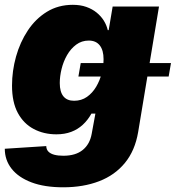

<svg xmlns="http://www.w3.org/2000/svg" viewBox="-25 -570 737 805"><path d="M240.2 215.3Q161.6 215.3 106.9 194.6Q52.2 173.8 23.7 137.5Q-4.9 101.1 -4.9 53.7L168.9 42.5Q169.4 57.1 178.2 65.9Q187 74.7 202.9 78.9Q218.8 83 240.7 83Q292 83 321.8 58.8Q351.6 34.7 359.4 -8.8L375 -93.8H358.4Q343.3 -66.4 322 -46.9Q300.8 -27.3 273.4 -17.1Q246.1 -6.8 211.4 -6.8Q158.7 -6.8 116.5 -29.1Q74.2 -51.3 49.8 -96.4Q25.4 -141.6 25.4 -210.9Q25.4 -272.5 42.2 -332.8Q59.1 -393.1 91.6 -442.1Q124 -491.2 171.6 -520.5Q219.2 -549.8 280.3 -549.8Q312 -549.8 336.9 -541Q361.8 -532.2 380.1 -517.3Q398.4 -502.4 410.2 -483.6Q421.9 -464.8 426.8 -443.8H430.7L447.3 -542.5H641.6L554.2 -16.1Q541 61.5 498.8 113Q456.5 164.6 390.4 189.9Q324.2 215.3 240.2 215.3ZM285.6 -147.5Q316.4 -147.5 339.6 -163.8Q362.8 -180.2 378.2 -206.3Q393.6 -232.4 401.4 -262.9Q409.2 -293.5 409.2 -321.8Q409.2 -359.4 393.3 -379.6Q377.4 -399.9 347.2 -399.9Q317.4 -399.9 294.4 -382.8Q271.5 -365.7 256.1 -338.9Q240.7 -312 233.2 -281Q225.6 -250 225.6 -221.7Q225.6 -185.1 240.7 -166.3Q255.9 -147.5 285.6 -147.5ZM303.7 -249 313.5 -305.7H691.9L682.1 -249Z"/></svg>

Font: Inter 16pt Black
Style: Italic
Weight: 900
Italic angle: -9.3988°
Version: Version 4.001;git-66647c0bb